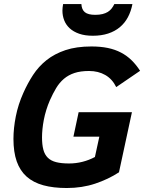

<svg xmlns="http://www.w3.org/2000/svg" viewBox="-20 -921 717 955"><path d="M558.1 -487.8Q538.6 -527.8 503.7 -547.9Q468.8 -567.9 422.9 -567.9Q380.4 -567.9 350.3 -557.9Q320.3 -547.9 298.1 -529.1Q275.9 -510.3 259.5 -483.2Q243.2 -456.1 228 -421.9Q217.8 -398.4 210.2 -373.8Q202.6 -349.1 198 -325.2Q193.4 -301.3 191.2 -279.1Q189 -256.8 189 -237.8Q189 -201.7 195.6 -176.8Q202.1 -151.9 217.8 -136.5Q233.4 -121.1 259.3 -114.5Q285.2 -107.9 323.2 -107.9Q357.9 -107.9 390.4 -116.2Q422.9 -124.5 452.1 -140.1L474.1 -241.2H345.2L371.1 -362.8H636.2L571.8 -64Q518.6 -29.3 453.4 -7.6Q388.2 14.2 312 14.2Q245.1 14.2 195.3 0.5Q145.5 -13.2 112.5 -42.5Q79.6 -71.8 63.2 -118.2Q46.9 -164.6 46.9 -230Q46.9 -282.7 58.6 -342Q70.3 -401.4 96.2 -459Q117.2 -506.3 144.5 -548.3Q171.9 -590.3 211.4 -621.8Q251 -653.3 305.4 -671.6Q359.9 -689.9 435.1 -689.9Q480 -689.9 516.4 -682.4Q552.7 -674.8 582 -659.4Q611.3 -644 634.5 -621.3Q657.7 -598.6 676.8 -568.8ZM638.7 -900.9Q631.8 -864.7 616.2 -835.4Q600.6 -806.2 575.9 -785.6Q551.3 -765.1 517.8 -754.2Q484.4 -743.2 441.9 -743.2Q402.3 -743.2 373.8 -753.2Q345.2 -763.2 326.7 -780.3Q308.1 -797.4 299.3 -820.1Q290.5 -842.8 290.5 -868.2Q290.5 -876.5 291.5 -884.5Q292.5 -892.6 293.9 -900.9H384.8Q386.2 -873 402.3 -860.1Q418.5 -847.2 453.6 -847.2Q474.6 -847.2 490 -851.1Q505.4 -855 516.4 -861.8Q527.3 -868.7 535.2 -878.7Q543 -888.7 548.8 -900.9Z"/></svg>

Font: Clear Sans
Style: Bold Italic
Weight: 700
Italic angle: -12°
Foundry: Intel Corporation
Version: Version 1.00